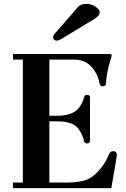

<svg xmlns="http://www.w3.org/2000/svg" viewBox="-20 -972 651 992"><path d="M254 -779Q254 -785 257 -789.5Q260 -794 263 -798L384 -937Q391 -945 402.5 -948.5Q414 -952 426 -952Q455 -952 475 -936.5Q495 -921 495 -911Q495 -898 486.5 -889Q478 -880 466 -873L296 -770Q291 -767 284.5 -764.5Q278 -762 273 -762Q265 -762 259.5 -767Q254 -772 254 -779ZM47 0V-29H98V-664H47V-693H545Q557 -693 557 -687Q557 -684 555.5 -678Q554 -672 553 -669Q531 -603 527 -537Q527 -533 522 -529.5Q517 -526 511 -526Q507 -526 501.5 -529Q496 -532 495 -537Q489 -578 466 -610Q448 -636 423.5 -650Q399 -664 364 -664H235V-374H279Q310 -374 338 -382.5Q366 -391 382 -408Q393 -420 401.5 -435.5Q410 -451 414 -469Q417 -482 429 -482Q445 -482 445 -469V-245Q445 -231 429 -231Q417 -231 414 -244Q407 -278 384 -308Q368 -329 339 -337Q310 -345 279 -345H235V-29H330Q379 -29 417.5 -40Q456 -51 491 -91Q508 -110 520 -129.5Q532 -149 543 -174Q547 -182 551.5 -186.5Q556 -191 566 -191Q574 -191 579 -186Q584 -181 584 -174Q584 -169 582 -158.5Q580 -148 578 -133L555 0Z"/></svg>

Font: Monomakh
Style: Regular
Weight: 400
Version: Version 1.200; ttfautohint (v1.8.4.7-5d5b)